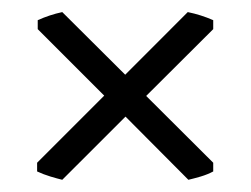

<svg xmlns="http://www.w3.org/2000/svg" viewBox="-20 -403 409 313"><path d="M287.1 -109.9 184.6 -212.9 81.5 -109.9Q73.7 -111.8 62.3 -115.2Q50.8 -118.7 40.5 -123.5V-137.7L149.9 -247.1L41.5 -355.5V-370.1Q61 -378.9 81.5 -383.3L184.1 -281.2L286.1 -383.3Q307.6 -378.9 327.6 -370.1V-355.5L218.3 -246.6L327.6 -137.7V-123.5Q318.8 -118.7 307.1 -115.2Q295.4 -111.8 287.1 -109.9Z"/></svg>

Font: Potro Sans Bangla
Style: Regular
Weight: 400
Designer: Jayed Ahsan Saad
Foundry: Codepotro
Version: Potro Sans Bangla;Version 0.996;CodepotroFonts;